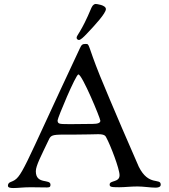

<svg xmlns="http://www.w3.org/2000/svg" viewBox="-20 -946 852 970"><path d="M367 -755C367 -749 373 -744 379 -744C387 -744 403 -759 418 -775C459 -818 515 -879 515 -900C515 -921 467 -926 463 -926C459 -926 449 -923 442 -907C390 -782 367 -769 367 -755ZM20 -8C20 2 31 4 49 4C71 4 96 0 135 0C170 0 202 1 218 1C234 1 235 -5 235 -13C235 -44 161 -12 161 -81C161 -109 189 -161 225 -237C236 -261 240 -266 302 -266H355C420 -266 455 -268 476 -268C509 -268 513 -259 517 -251C538 -213 584 -93 584 -61C584 -23 534 -36 534 -14C534 -2 540 0 582 0C611 0 639 -4 675 -4C703 -4 742 2 765 2C790 2 792 -8 792 -13C792 -49 731 -3 681 -104C673 -120 532 -447 485 -563C421 -722 434 -724 413 -724C397 -724 392 -721 383 -701C86 -69 93 -49 35 -27C26 -24 20 -18 20 -8ZM271 -338C271 -350 363 -570 376 -570C395 -570 487 -348 487 -336C487 -325 474 -320 448 -320C448 -320 397 -319 353 -319H322C280 -319 271 -320 271 -338Z"/></svg>

Font: OFL Sorts Mill Goudy
Style: Regular
Weight: 500
Version: Version 003.000